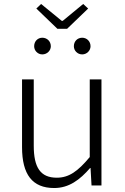

<svg xmlns="http://www.w3.org/2000/svg" viewBox="-20 -934 629 967"><path d="M253 13C327 13 382 -28 434 -88H436L441 0H491V-534H432V-143C372 -71 327 -39 266 -39C184 -39 150 -90 150 -200V-534H91V-193C91 -55 143 13 253 13ZM269 -789H318L424 -891L399 -914L296 -829H291L187 -914L163 -891ZM193 -660C217 -660 236 -679 236 -701C236 -726 217 -744 193 -744C170 -744 152 -726 152 -701C152 -679 170 -660 193 -660ZM394 -660C417 -660 436 -679 436 -701C436 -726 417 -744 394 -744C370 -744 352 -726 352 -701C352 -679 370 -660 394 -660Z"/></svg>

Font: Noto Sans HK Light
Style: Regular
Weight: 300
Designer: Ryoko NISHIZUKA 西塚涼子 (kana, bopomofo & ideographs); Paul D. Hunt (Latin, Greek & Cyrillic); Sandoll Communications 산돌커뮤니
Foundry: Adobe
Version: Version 2.004;hotconv 1.0.118;makeotfexe 2.5.65603